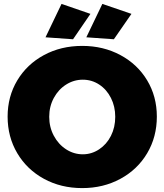

<svg xmlns="http://www.w3.org/2000/svg" viewBox="-20 -949 842 983"><path d="M783 -352Q783 -248 733.5 -164.5Q684 -81 596.5 -33.5Q509 14 401 14Q292 14 205 -33.5Q118 -81 68.5 -164.5Q19 -248 19 -352Q19 -455 68.5 -537.5Q118 -620 205 -667Q292 -714 401 -714Q509 -714 596.5 -667Q684 -620 733.5 -537.5Q783 -455 783 -352ZM232 -351Q232 -298 255.5 -254Q279 -210 318.5 -184.5Q358 -159 404 -159Q449 -159 487.5 -184.5Q526 -210 548 -253.5Q570 -297 570 -351Q570 -404 548 -447.5Q526 -491 488 -516Q450 -541 404 -541Q358 -541 318.5 -516Q279 -491 255.5 -447.5Q232 -404 232 -351ZM295 -929 443 -878 354 -748 213 -758ZM504 -929 653 -878 563 -748 422 -758Z"/></svg>

Font: Gontserrat ExtraBold
Style: Regular
Weight: 800
Designer: Julieta Ulanovsky
Foundry: Julieta Ulanovsky
Version: Version 6.001